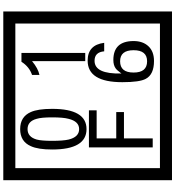

<svg xmlns="http://www.w3.org/2000/svg" viewBox="32 -1032 1090 1195"><g transform="rotate(-90 577.5 -435.0)"><path d="M1103 90H53V-960H1103ZM1028 15V-885H128V15ZM497 -656Q497 -442 371 -442Q244 -442 244 -656Q244 -744 265 -789Q294 -855 371 -855Q448 -855 477 -789Q497 -745 497 -656ZM444 -656Q444 -723 435 -752Q420 -809 371 -809Q322 -809 306 -752Q298 -723 298 -656Q298 -587 306 -553Q322 -488 371 -488Q419 -488 435 -554Q444 -587 444 -656ZM845 -450H794V-781Q748 -743 708 -735V-781Q759 -798 790 -847H845ZM488 -379H313V-257H477V-209H313V-30H257V-427H488ZM919 -149Q919 -91 886.5 -56.5Q854 -22 795 -22Q711 -22 684 -73Q663 -111 663 -219Q663 -435 797 -435Q895 -435 908 -332H855Q850 -392 796 -392Q713 -392 717 -225Q738 -253 748 -260Q768 -275 801 -275Q919 -275 919 -149ZM862 -149Q862 -233 793 -233Q723 -233 723 -149Q723 -65 793 -65Q862 -65 862 -149Z"/></g></svg>

Font: Unicode BMP Fallback SIL
Style: Regular
Weight: 400
Foundry: NRSI, SIL International
Version: Version 5.1 Based on Unicode 5.1